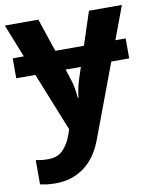

<svg xmlns="http://www.w3.org/2000/svg" viewBox="-87 -613 743 919"><g transform="rotate(-10 284.5 -153.0)"><path d="M0 -546H163L217 -385H356L409 -546H569L509 -385H559V-288H472L338 70Q306 155 247 197.5Q188 240 110 240Q84 240 66 237.5Q48 235 34 232V114Q44 116 60 118Q76 120 93 120Q141 120 167.5 91.5Q194 63 208 23L217 -4L103 -288H10V-385H64ZM250 -288 266 -239Q274 -216 278 -193Q282 -170 284 -144H287Q290 -170 295 -193Q300 -216 308 -239L324 -288Z"/></g></svg>

Font: BC Sans
Style: Bold
Weight: 700
Designer: Monotype Design Team
Province of B.C.
Foundry: Monotype Imaging Inc.
Version: Version 2.000;GOOG;noto-source:20170915:90ef993387c0